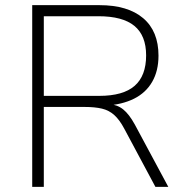

<svg xmlns="http://www.w3.org/2000/svg" viewBox="-20 -725 719 745"><path d="M105 0V-705H366Q476 -705 535.5 -654.5Q595 -604 595 -509Q595 -450 570.5 -407.5Q546 -365 500 -342Q454 -319 389 -315L396 -322L403 -321Q435 -319 458 -300.5Q481 -282 503 -242L633 0H583L462 -226Q444 -260 423.5 -278.5Q403 -297 375.5 -303.5Q348 -310 309 -310H150V0ZM150 -353H365Q458 -353 502.5 -392Q547 -431 547 -510Q547 -587 501.5 -624.5Q456 -662 362 -662H150Z"/></svg>

Font: Nunito Sans 10pt ExtraLight
Style: Regular
Weight: 250
Designer: Vernon Adams
Foundry: Vernon Adams
Version: Version 3.101;gftools[0.9.27]